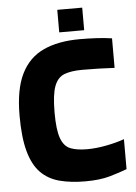

<svg xmlns="http://www.w3.org/2000/svg" viewBox="-55 -821 618 874"><g transform="rotate(-5 254.0 -384.5)"><path d="M491 -166V-29Q457 -16 411.5 -3Q366 10 300 10Q233 10 182 -3.5Q131 -17 96.5 -52Q62 -87 44.5 -150.5Q27 -214 27 -314Q27 -433 61.5 -503.5Q96 -574 163.5 -605.5Q231 -637 330 -637Q369 -637 406.5 -635Q444 -633 477 -628V-493Q441 -495 405 -496Q369 -497 330 -497Q279 -497 247.5 -485Q216 -473 201.5 -434Q187 -395 187 -314Q187 -235 201 -196.5Q215 -158 244.5 -146.5Q274 -135 320 -135Q361 -135 408 -144Q455 -153 491 -166ZM240 -676V-779H354V-676Z"/></g></svg>

Font: Blinker
Style: Regular
Weight: 400
Designer: Juergen Huber
Foundry: supertype
Version: 1.017